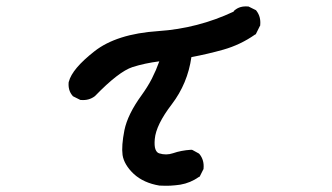

<svg xmlns="http://www.w3.org/2000/svg" viewBox="-20 -537 1040 602"><path d="M480 44.9Q430.2 36.6 399.4 8.3Q384.3 -5.9 375.5 -20.8Q366.7 -35.6 364.3 -50.8Q360.4 -79.6 370.1 -128.9Q380.4 -178.7 423.8 -238.3Q432.6 -250.5 440.9 -263.7Q449.2 -276.9 456.1 -290.3Q462.9 -303.7 468.8 -317.4Q474.6 -331.1 479.5 -344.7Q434.1 -338.9 395.5 -326.7Q352.1 -312.5 278.3 -236.3L277.8 -235.8L277.3 -235.4Q258.8 -221.2 233.4 -223.6H231.4L230 -224.6L210.4 -234.4L208.5 -235.4L207.5 -236.8Q192.9 -253.4 195.3 -279.3V-279.8L195.8 -280.8Q206.1 -321.3 275.9 -376Q310.5 -403.3 360.6 -419.2Q410.6 -435.1 476.1 -439.5Q600.1 -447.8 712.4 -500.5L712.9 -501.5L713.9 -503.4L715.3 -504.4Q731.9 -519 757.8 -516.6H759.8L761.2 -515.6L780.8 -505.9L782.7 -504.9L784.2 -502.9Q798.3 -484.4 795.9 -459V-457L794.9 -455.6L783.2 -432.1L782.2 -429.7L779.8 -428.7Q733.9 -396.5 680.2 -381.3Q631.8 -367.7 580.1 -357.9Q574.2 -316.4 558.8 -279.5Q543.5 -242.7 518.6 -210Q469.2 -145.5 465.3 -101.1Q463.4 -79.6 467.3 -69.1Q471.2 -58.6 479 -56.2Q501 -49.3 522.5 -56.6Q535.2 -61 549.1 -63.7Q563 -66.4 578.6 -67.4H581.5L584 -66.4L603.5 -55.7L605 -54.2L606.4 -52.7Q620.6 -34.2 618.2 -8.8V-6.8L617.2 -5.4L607.4 14.2L606.4 16.6L604 17.6Q577.1 36.6 545.4 42Q538.1 43 530 43.9Q522 44.9 513.9 45.2Q505.9 45.4 497.6 45.4Q489.3 45.4 481 44.9H480.5Z"/></svg>

Font: NaikaiFont
Style: Bold
Weight: 700
Version: Version 1.89